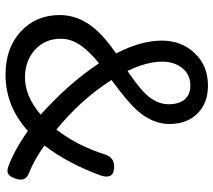

<svg xmlns="http://www.w3.org/2000/svg" viewBox="-59 -710 782 704"><g transform="rotate(90 332.0 -358.0)"><path d="M252.9 12.7Q156.2 12.7 95.7 -43Q35.2 -98.6 35.2 -185.5Q35.2 -251 78.1 -305.7Q109.4 -346.7 175.8 -392.6Q128.9 -484.4 128.9 -559.6Q128.9 -632.8 174.8 -680.7Q220.7 -729.5 293.9 -729.5Q359.4 -729.5 397.5 -689.5Q434.6 -651.4 434.6 -588.4Q434.6 -525.4 383.8 -468.8Q352.5 -433.6 273.4 -376Q343.8 -264.6 455.1 -173.8Q514.6 -251 545.9 -350.6Q556.6 -385.7 590.8 -385.7Q638.7 -385.7 624 -337.9Q581.1 -218.8 513.7 -129.9Q563.5 -93.8 614.3 -73.2Q648.4 -61.5 634.8 -23.4Q628.9 -4.9 619.1 2Q609.4 8.8 591.8 2.9Q530.3 -19.5 460 -69.3Q370.1 12.7 252.9 12.7ZM263.7 -58.6Q333 -58.6 400.4 -116.2Q347.7 -163.1 298.8 -217.8Q251 -271.5 211.9 -330.1Q168.9 -294.9 148.4 -265.6Q122.1 -229.5 122.1 -190.4Q122.1 -131.8 162.6 -95.2Q203.1 -58.6 263.7 -58.6ZM240.2 -434.6Q300.8 -475.6 326.2 -502.9Q362.3 -542 362.3 -585.9Q362.3 -620.1 346.7 -641.6Q328.1 -665 293.9 -665Q253.9 -665 230 -635.7Q206.1 -606.4 206.1 -561.5Q206.1 -504.9 240.2 -434.6Z"/></g></svg>

Font: Bpmf GenSen Rounded R
Style: R
Weight: 400
Foundry: But Ko
Version: Version 1.320